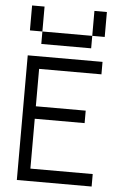

<svg xmlns="http://www.w3.org/2000/svg" viewBox="-59 -917 618 959"><g transform="rotate(5 250.0 -437.5)"><path d="M437.5 0V-62.5H125Q125 -62.5 125 -312.5H375V-375H125V-562.5H437.5V-625H62.5Q62.5 -625 62.5 0ZM125 -750V-687.5H375V-750ZM125 -750Q125 -750 125 -875H62.5Q62.5 -875 62.5 -750ZM375 -750H437.5Q437.5 -750 437.5 -875H375Q375 -875 375 -750Z"/></g></svg>

Font: UnifontExMono
Style: Regular
Weight: 500
Version: Version 15.0.06